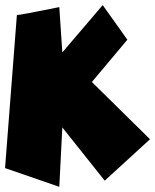

<svg xmlns="http://www.w3.org/2000/svg" viewBox="-25 -721 602 745"><path d="M373.5 -701.2 469.2 -566.9 331.5 -402.8 557.1 -180.7 381.3 -20 216.8 -226.6 205.1 3.9 -5.4 -68.8 40.5 -662.6Q53.7 -662.6 205.1 -693.4L216.8 -517.6Z"/></svg>

Font: Lapsus Pro (theguybrush.com)
Style: Bold
Weight: 700
Designer: Jose Roses
Version: Version 1.00 February 9, 2018, initial release